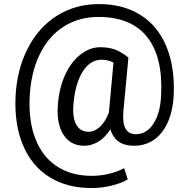

<svg xmlns="http://www.w3.org/2000/svg" viewBox="-20 -719 938 960"><path d="M848.6 -245.1Q842.8 -127 790 -58.6Q737.3 9.8 648.9 9.8Q557.6 9.8 531.7 -72.3Q505.4 -30.8 471.4 -10.5Q437.5 9.8 401.4 9.8Q332 9.8 296.4 -46.9Q260.7 -103.5 270 -203.6Q277.3 -284.2 306.9 -347.4Q336.4 -410.6 383.1 -446.8Q429.7 -482.9 481 -482.9Q520.5 -482.9 551.8 -472.4Q583 -461.9 622.1 -431.2L596.7 -160.6Q587.4 -47.9 659.2 -47.9Q714.4 -47.9 748.5 -102.5Q782.7 -157.2 785.6 -245.1Q794.9 -435.1 715.1 -534.7Q635.3 -634.3 472.2 -634.3Q374 -634.3 297.9 -585.7Q221.7 -537.1 177.7 -445.3Q133.8 -353.5 128.4 -233.4Q122.6 -112.3 157.7 -23.2Q192.9 65.9 264.9 113Q336.9 160.2 439 160.2Q482.9 160.2 527.1 149.4Q571.3 138.7 600.6 121.6L618.7 177.7Q588.4 196.8 538.3 209Q488.3 221.2 437 221.2Q314.9 221.2 227.1 166.3Q139.2 111.3 95.5 8.1Q51.8 -95.2 57.6 -233.4Q63.5 -367.7 117.7 -474.9Q171.9 -582 264.6 -640.4Q357.4 -698.7 474.1 -698.7Q595.7 -698.7 682.6 -644Q769.5 -589.4 812 -486.3Q854.5 -383.3 848.6 -245.1ZM347.7 -203.6Q340.8 -134.3 360.6 -97.2Q380.4 -60.1 423.3 -60.1Q452.6 -60.1 479.7 -85Q506.8 -109.9 524.4 -156.2L524.9 -160.6L547.4 -406.2Q520 -420.4 488.8 -420.4Q431.6 -420.4 394.3 -362.3Q356.9 -304.2 347.7 -203.6Z"/></svg>

Font: Vazir
Style: Regular
Weight: 400
Designer: Saber Rastikerdar
Foundry: Saber Rastikerdar
Version: Version 30.0.0